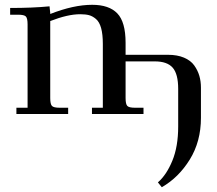

<svg xmlns="http://www.w3.org/2000/svg" viewBox="-20 -472 897 795"><path d="M22 -411.1V-439Q115.2 -439 185.1 -445.8L188 -418V-414.1Q284.7 -452.1 361.8 -452.1Q431.6 -452.1 465.8 -416.5Q500 -380.9 500 -294.9V-245.1H675.8Q713.9 -245.1 741.7 -233.4Q769.5 -221.7 784.2 -201.2Q798.8 -180.7 805.4 -158Q812 -135.3 812 -108.9V16.1Q812 113.8 765.9 188.5Q719.7 263.2 649.9 303.2L633.8 283.2Q669.4 252.4 693.6 193.6Q717.8 134.8 717.8 51.8V-104Q717.8 -165.5 695.1 -191.7Q672.4 -217.8 621.1 -217.8H500V-65.9Q500 -41 507.1 -33.4Q514.2 -25.9 539.1 -25.9H574.2V0H360.8V-25.9H405.8V-290Q405.8 -330.1 398.7 -355.7Q391.6 -381.3 377.4 -393.3Q363.3 -405.3 348.6 -409.2Q334 -413.1 312 -413.1Q260.7 -413.1 188 -384.8V-65.9Q188 -41 195.1 -33.4Q202.1 -25.9 227.1 -25.9H262.2V0H47.9V-25.9H94.2V-371.1Q94.2 -396 87.2 -403.6Q80.1 -411.1 55.2 -411.1Z"/></svg>

Font: Dihjauti S
Style: Bold
Weight: 700
Designer: T. Christopher White
Version: Version 3.0.0